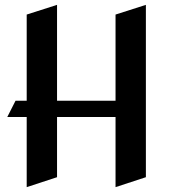

<svg xmlns="http://www.w3.org/2000/svg" viewBox="-20 -753 700 791"><path d="M456 -693V-338H215V-733L90 -693V-338H44L10 -271H90V18L215 -23V-271H456V18L581 -23V-733Z"/></svg>

Font: Amita
Style: Bold
Weight: 700
Designer: Eduardo Rodriguez Tunni, Modular Infotech, Brian J. Bonislawsky
Foundry: Eduardo Rodriguez Tunni, Modular Infotech, Brian J. Bonislawsky
Version: Version 1.003